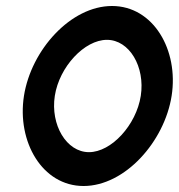

<svg xmlns="http://www.w3.org/2000/svg" viewBox="-20 -610 597 641"><path d="M60 -290C36 -137 121 11 259 11C397 11 529 -137 553 -290C577 -443 492 -590 354 -590C216 -590 84 -443 60 -290ZM163 -290C178 -387 262 -477 337 -477C412 -477 465 -387 450 -290C435 -193 352 -102 277 -102C202 -102 148 -193 163 -290Z"/></svg>

Font: Charger Sport
Style: BlkObl
Weight: 900
Designer: Jasper
Foundry: Cannot Into Space Fonts
Version: Version 1.1